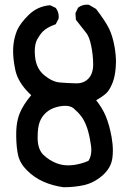

<svg xmlns="http://www.w3.org/2000/svg" viewBox="-20 -784 540 814"><path d="M48.8 -201.7Q48.8 -208 48.8 -220Q48.8 -231.9 50.3 -247.6Q53.7 -279.8 64 -304.7Q78.1 -339.4 112.3 -380.4Q56.6 -432.1 44.9 -487.3Q35.6 -532.2 35.6 -566.9Q35.6 -594.2 41.5 -621.6Q45.9 -639.2 52.2 -654.8Q65.9 -686 102.1 -721.2Q139.2 -757.3 190.9 -761.7H192.9L216.3 -750.5L217.3 -749Q229 -733.4 229 -712.9Q229 -710 228.5 -705.1L216.3 -681.2L213.4 -680.2Q179.2 -668 161.1 -649.9Q148.9 -637.2 138.2 -617.9Q127.4 -598.6 127.4 -567.4Q127.4 -555.2 128.9 -541.5Q134.3 -492.2 168.2 -464.6Q202.1 -437 233.6 -434.3Q265.1 -431.6 301.8 -430.7Q303.2 -430.7 304.7 -430.7Q336.4 -430.7 355.7 -451.7Q375 -472.7 375 -510.7Q375 -530.8 372.6 -552.5Q370.1 -574.2 366.2 -591.8Q358.9 -626.5 347.2 -642.3Q335.4 -658.2 301.8 -700.2L299.8 -728L311 -751.5L312.5 -752.4Q328.1 -764.2 348.6 -764.2Q351.6 -764.2 356.9 -763.7L387.2 -746.1Q425.8 -695.8 441.7 -664.1Q457.5 -632.3 465.8 -585Q471.7 -550.3 471.7 -521Q471.7 -509.8 470.7 -499.5Q467.8 -460.9 458.5 -436.5Q449.2 -412.1 438 -397Q427.2 -381.8 387.7 -358.9Q413.6 -326.7 428.2 -292Q443.8 -254.4 453.1 -203.1Q458.5 -172.4 458.5 -145.5Q458.5 -127.9 456.1 -111.8Q449.7 -70.3 413.6 -39.3Q377.4 -8.3 335.4 1Q294.9 9.8 250 9.8H249.5Q205.1 3.9 165.5 -13.2Q124.5 -31.2 94.2 -62Q64.9 -90.8 56.6 -126.5Q49.8 -157.7 48.8 -201.7ZM367.2 -147.9Q367.2 -158.7 365.2 -170.4Q358.4 -216.8 348.1 -245.1Q337.9 -273.4 324.7 -290.5Q311.5 -308.1 292 -324.7Q278.8 -335.4 256.3 -335.4Q248 -335.4 238.8 -334Q195.8 -327.6 171.4 -302.7Q156.7 -288.1 148.9 -268.6Q139.6 -245.1 139.6 -203.6Q139.6 -199.7 139.6 -195.8Q140.6 -150.9 163.6 -127.9Q188 -104.5 218.8 -92.3Q242.2 -83 269 -83Q293.5 -83 321.3 -90.3Q338.4 -94.7 355 -102.1Q367.2 -120.6 367.2 -147.9Z"/></svg>

Font: Bakudai
Style: Bold
Weight: 700
Version: Version 1.48